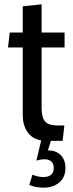

<svg xmlns="http://www.w3.org/2000/svg" viewBox="-20 -640 338 886"><path d="M282 135Q282 178 253.5 202Q225 226 181 226Q143 226 115 213L130 166Q155 177 181 177Q203 177 215.5 166.5Q228 156 228 135Q228 116 217 105.5Q206 95 185 95Q169 95 148 101L170 8Q127 0 106 -32Q85 -64 85 -107V-421H17L25 -490H85V-611L172 -620V-490H278V-421H172V-142Q172 -97 188.5 -79Q205 -61 246 -61H277L269 10H215L201 54Q239 54 260.5 76Q282 98 282 135Z"/></svg>

Font: Cabin Condensed
Style: Regular
Weight: 400
Width: 3
Version: Version 2.001